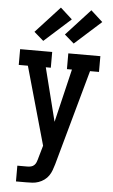

<svg xmlns="http://www.w3.org/2000/svg" viewBox="-64 -822 627 1068"><g transform="rotate(5 250.0 -287.5)"><path d="M67 205V117H123Q133 117 143.5 114.5Q154 112 161.5 104.5Q169 97 172.5 87.5Q176 78 179 68V67Q179 67 179 67Q179 67 179 67L200 -6L77 -442H26V-530H205V-442H177L252 -144L323 -442H295V-530H474V-442H424L276 91Q271 108 265 124.5Q259 141 249 155.5Q239 170 224.5 180.5Q210 191 193 197Q176 203 158.5 204Q141 205 123 205ZM320 -587 267 -633 402 -780 468 -720ZM150 -587 97 -633 232 -780 298 -720Z"/></g></svg>

Font: Iosevka Slab Semibold
Style: Regular
Weight: 600
Monospace: yes
Designer: Belleve Invis
Foundry: Belleve Invis
Version: Version 11.1.1; ttfautohint (v1.8.3)